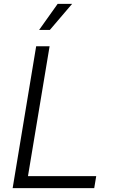

<svg xmlns="http://www.w3.org/2000/svg" viewBox="-20 -965 592 985"><path d="M44.9 0 165.5 -727.5H234.4L123.5 -61.5H473.6L463.4 0ZM180.7 -811.5 275.9 -945.3H350.1L235.8 -811.5Z"/></svg>

Font: Inter 20pt Light
Style: Italic
Weight: 300
Italic angle: -9.3988°
Version: Version 4.001;git-66647c0bb